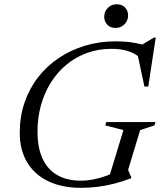

<svg xmlns="http://www.w3.org/2000/svg" viewBox="-20 -894 770 924"><path d="M369.5 -24.5Q398 -24.5 429.5 -30.5Q461 -36.5 491.5 -47.8Q522 -59 546 -75.5L499.5 -23L574 -268L486.5 -290.5L491.5 -306.5H728.5L723 -290.5L654.5 -268L596.5 -76.5L612 -39.5L610.5 -36Q569 -20 528.5 -9.8Q488 0.5 448.5 5.2Q409 10 370.5 10Q278 10 211.8 -22Q145.5 -54 110.2 -113.5Q75 -173 75 -255Q75 -332.5 98 -400Q121 -467.5 163 -521.8Q205 -576 262.8 -614.8Q320.5 -653.5 389.5 -674.2Q458.5 -695 535 -695Q561.5 -695 586.5 -693Q611.5 -691 636.2 -686.2Q661 -681.5 685.5 -673L650.5 -671.5L721.5 -713.5H729.5L693.5 -477.5H675L641 -637L665 -609Q630 -637.5 596.2 -648.2Q562.5 -659 516.5 -659Q453 -659 398.2 -639Q343.5 -619 299.8 -582.8Q256 -546.5 224.8 -496.8Q193.5 -447 177 -387.2Q160.5 -327.5 160.5 -261Q160.5 -183 185 -130.2Q209.5 -77.5 256.2 -51Q303 -24.5 369.5 -24.5ZM535.5 -759.5Q511 -759.5 496.2 -775.2Q481.5 -791 481.5 -813Q481.5 -838.5 498.8 -856Q516 -873.5 542 -873.5Q567 -873.5 581.8 -858Q596.5 -842.5 596.5 -820Q596.5 -795 579.2 -777.2Q562 -759.5 535.5 -759.5Z"/></svg>

Font: Newsreader 36pt
Style: Italic
Weight: 400
Italic angle: -17°
Designer: Hugues Gentile
Foundry: Production Type
Version: Version 1.003